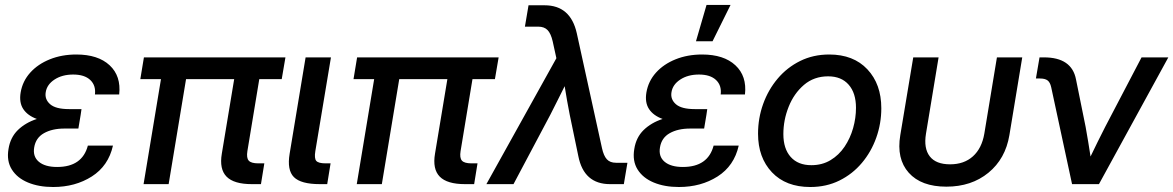

<svg xmlns="http://www.w3.org/2000/svg" viewBox="-20 -749 4772 781"><path d="M196.3 11.7Q137.7 11.7 93.8 -6.6Q49.8 -24.9 28.1 -59.6Q6.3 -94.2 14.6 -143.1Q22 -189.9 52.7 -220Q83.5 -250 129.9 -265.1Q92.3 -278.8 74.7 -305.4Q57.1 -332 64 -373Q71.8 -418.9 103 -453.6Q134.3 -488.3 182.9 -507.8Q231.4 -527.3 290.5 -527.3Q378.9 -527.3 426 -483.4Q473.1 -439.5 464.8 -364.7H366.2Q370.6 -401.4 347.2 -423.6Q323.7 -445.8 277.8 -445.8Q232.9 -445.8 201.9 -425.5Q170.9 -405.3 166 -374Q161.1 -345.2 183.8 -325.2Q206.5 -305.2 260.7 -305.2H311.5L308.1 -281.7L298.8 -226.1H241.7Q192.4 -226.1 158.9 -207.3Q125.5 -188.5 119.1 -149.4Q112.8 -112.3 137.9 -91.1Q163.1 -69.8 212.4 -69.8Q314.5 -69.8 337.4 -156.7H439.5Q420.9 -74.2 353.5 -31.2Q286.1 11.7 196.3 11.7Z M1004.4 0Q931.6 0 901.6 -30.5Q871.6 -61 882.3 -124L932.6 -427.2H736.8L666 0H564L634.8 -427.2H550.8L565.4 -515.6H1141.1L1126 -427.2H1034.7L986.3 -134.3Q981.9 -106.9 991.7 -95.7Q1001.5 -84.5 1030.8 -84.5H1055.2L1041.5 0Z M1281.2 0Q1204.1 0 1175.5 -28.6Q1147 -57.1 1158.2 -124L1223.1 -515.6H1326.2L1262.7 -134.3Q1257.8 -104.5 1266.6 -94.5Q1275.4 -84.5 1304.7 -84.5H1324.7L1311 0Z M1871.6 0Q1798.8 0 1768.8 -30.5Q1738.8 -61 1749.5 -124L1799.8 -427.2H1604L1533.2 0H1431.2L1502 -427.2H1418L1432.6 -515.6H2008.3L1993.2 -427.2H1901.9L1853.5 -134.3Q1849.1 -106.9 1858.9 -95.7Q1868.7 -84.5 1897.9 -84.5H1922.4L1908.7 0Z M1958.5 0 2243.2 -512.2 2228 -581.5Q2220.7 -612.8 2207.3 -626.7Q2193.8 -640.6 2169.4 -640.6H2115.2L2129.9 -727.5H2195.3Q2300.8 -727.5 2326.2 -613.8L2428.7 -146.5Q2435.5 -115.2 2448.5 -101.1Q2461.4 -86.9 2485.8 -86.9H2532.2L2517.6 0H2461.4Q2355 0 2332.5 -113.8L2297.4 -282.7Q2286.1 -339.8 2276.9 -398.4Q2262.7 -369.6 2248 -340.6Q2233.4 -311.5 2218.8 -282.7L2068.8 0Z M2741.7 11.7Q2683.1 11.7 2639.2 -6.6Q2595.2 -24.9 2573.5 -59.6Q2551.8 -94.2 2560.1 -143.1Q2567.4 -189.9 2598.1 -220Q2628.9 -250 2675.3 -265.1Q2637.7 -278.8 2620.1 -305.4Q2602.5 -332 2609.4 -373Q2617.2 -418.9 2648.4 -453.6Q2679.7 -488.3 2728.3 -507.8Q2776.9 -527.3 2835.9 -527.3Q2924.3 -527.3 2971.4 -483.4Q3018.6 -439.5 3010.3 -364.7H2911.6Q2916 -401.4 2892.6 -423.6Q2869.1 -445.8 2823.2 -445.8Q2778.3 -445.8 2747.3 -425.5Q2716.3 -405.3 2711.4 -374Q2706.5 -345.2 2729.2 -325.2Q2752 -305.2 2806.2 -305.2H2856.9L2853.5 -281.7L2844.2 -226.1H2787.1Q2737.8 -226.1 2704.3 -207.3Q2670.9 -188.5 2664.6 -149.4Q2658.2 -112.3 2683.3 -91.1Q2708.5 -69.8 2757.8 -69.8Q2859.9 -69.8 2882.8 -156.7H2984.9Q2966.3 -74.2 2898.9 -31.2Q2831.5 11.7 2741.7 11.7ZM2811 -581.1 2854 -729H2951.7L2878.4 -581.1Z M3275.9 11.7Q3176.8 11.7 3120.1 -48.1Q3063.5 -107.9 3063.5 -205.1Q3063.5 -268.1 3084.2 -325.9Q3105 -383.8 3143.3 -429.2Q3181.6 -474.6 3234.9 -501Q3288.1 -527.3 3353 -527.3Q3451.7 -527.3 3508.3 -467Q3564.9 -406.7 3564.9 -308.6Q3564.9 -246.6 3544.4 -189Q3523.9 -131.3 3485.8 -86.2Q3447.8 -41 3394.5 -14.6Q3341.3 11.7 3275.9 11.7ZM3280.3 -77.1Q3324.7 -77.1 3358.6 -97.7Q3392.6 -118.2 3415.5 -152.3Q3438.5 -186.5 3450.2 -227.8Q3461.9 -269 3461.9 -310.5Q3461.9 -370.6 3432.1 -404.5Q3402.3 -438.5 3348.6 -438.5Q3291 -438.5 3250.2 -403.6Q3209.5 -368.7 3188 -314.7Q3166.5 -260.7 3166.5 -203.6Q3166.5 -144 3196.3 -110.6Q3226.1 -77.1 3280.3 -77.1Z M3829.6 10.3Q3727.1 10.3 3676.5 -46.4Q3626 -103 3642.1 -199.2L3694.8 -515.6H3797.9L3746.6 -205.1Q3736.8 -145.5 3762 -113Q3787.1 -80.6 3844.7 -80.6Q3901.4 -80.6 3937.5 -113Q3973.6 -145.5 3983.9 -205.1L4035.2 -515.6H4138.2L4085.9 -199.2Q4069.8 -103 4000.7 -46.4Q3931.6 10.3 3829.6 10.3Z M4340.8 0 4255.9 -394.5Q4251.5 -414.1 4241.2 -421.9Q4231 -429.7 4210 -429.7H4193.8L4208.5 -515.6H4226.6Q4339.8 -515.6 4356.9 -425.8L4396 -232.9Q4401.4 -202.1 4406.5 -172.1Q4411.6 -142.1 4416 -112.3Q4430.7 -142.6 4445.3 -172.6Q4460 -202.6 4475.6 -232.9L4623.5 -515.6H4732.4L4450.2 0Z"/></svg>

Font: Inter Display Medium
Style: Italic
Weight: 500
Italic angle: -9.39999°
Designer: Rasmus Andersson
Foundry: rsms
Version: Version 4.000;git-a52131595